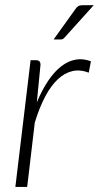

<svg xmlns="http://www.w3.org/2000/svg" viewBox="-20 -736 389 756"><path d="M40.5 0ZM40.5 0 100.5 -499H122Q139.5 -499 139.5 -481L125 -333Q145.5 -382 169.8 -418Q194 -454 221.2 -475Q248.5 -496 278 -501.2Q307.5 -506.5 338 -494.5L329.5 -450Q295.5 -463 265 -456Q234.5 -449 207.5 -423.8Q180.5 -398.5 157.8 -355.5Q135 -312.5 117 -253.5L87 0ZM349 -715.5 235 -589Q231 -584 227 -582.2Q223 -580.5 217.5 -580.5H191L276.5 -699.5Q282.5 -708.5 288.5 -712Q294.5 -715.5 305.5 -715.5Z"/></svg>

Font: Lato Light
Style: Italic
Weight: 300
Italic angle: -7°
Designer: Lukasz Dziedzic
Foundry: tyPoland Lukasz Dziedzic
Version: Version 2.007; 2014-02-27